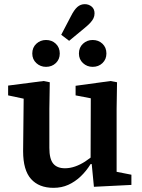

<svg xmlns="http://www.w3.org/2000/svg" viewBox="-20 -888 680 922"><path d="M237 14Q167 14 129 -28.5Q91 -71 91 -162L94 -446L127 -407L19 -430V-477L189 -499L219 -493L217 -365V-178Q217 -125 235.5 -102.5Q254 -80 292 -80Q316 -80 340.5 -88.5Q365 -97 389 -112.5Q413 -128 436 -149L445 -100H415Q394 -66 367 -40.5Q340 -15 308 -0.5Q276 14 237 14ZM431 9 420 -105 415 -106 416 -416 343 -430V-476L511 -499L542 -493L540 -365V-63L611 -49V0ZM201 -567Q174 -567 154.5 -585Q135 -603 135 -631Q135 -660 154.5 -678Q174 -696 201 -696Q229 -696 248 -678Q267 -660 267 -631Q267 -603 248 -585Q229 -567 201 -567ZM274 -721 320 -809Q336 -841 351.5 -854.5Q367 -868 387 -868Q406 -868 420 -856.5Q434 -845 434 -824Q434 -811 429 -800.5Q424 -790 414 -779Q404 -768 387 -754L312 -692ZM425 -567Q398 -567 378.5 -585Q359 -603 359 -631Q359 -660 378.5 -678Q398 -696 425 -696Q453 -696 472 -678Q491 -660 491 -631Q491 -603 472 -585Q453 -567 425 -567Z"/></svg>

Font: Source Serif 4 SemiBold
Style: Regular
Weight: 600
Designer: Frank Grießhammer
Foundry: Adobe Systems Incorporated
Version: Version 4.004;hotconv 1.0.116;makeotfexe 2.5.65601